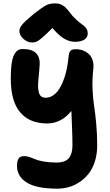

<svg xmlns="http://www.w3.org/2000/svg" viewBox="-20 -859 651 1140"><path d="M170.9 -606.9Q142.1 -606.9 118.7 -628.4Q95.2 -649.9 95.2 -673.8Q95.2 -691.9 110.4 -711.4Q125.5 -731 182.1 -777.8Q231.4 -815.9 253.2 -827.4Q274.9 -838.9 308.1 -838.9Q333.5 -838.9 352.8 -826.9Q372.1 -814.9 391.1 -789.1Q410.2 -762.7 432.6 -742.4Q455.1 -722.2 468.8 -713.1Q482.4 -704.1 491.7 -691.2Q501 -678.2 501 -660.2Q501 -637.2 481 -624Q460.9 -610.8 425.8 -610.8Q393.1 -610.8 362.1 -628.7Q331.1 -646.5 291 -692.9Q252 -652.8 229.2 -634Q206.5 -615.2 196 -611.1Q185.5 -606.9 170.9 -606.9ZM319.8 261.2Q196.8 261.2 138.9 224.9Q81.1 188.5 81.1 126Q81.1 94.7 91.3 81.3Q101.6 67.9 124 67.9Q138.7 67.9 156.2 73.7Q173.8 79.6 190.2 86.9Q206.5 94.2 239.7 100.1Q272.9 106 314.9 106Q367.7 106 388.9 79.8Q410.2 53.7 410.2 4.9Q410.2 -43 407.2 -116.2Q404.3 -189.5 403.8 -200.2Q343.8 -126 259.8 -126Q156.2 -126 100.1 -191.7Q43.9 -257.3 43.9 -393.1Q43.9 -446.3 49.3 -482.2Q54.7 -518.1 64.9 -536.1Q75.2 -554.2 86.9 -561Q98.6 -567.9 115.2 -567.9Q168.9 -567.9 192.9 -544.4Q216.8 -521 215.8 -481.9Q215.3 -466.3 213.4 -444.1Q211.4 -421.9 209.7 -404.3Q208 -386.7 206.5 -366.7Q205.1 -346.7 206.8 -331.8Q208.5 -316.9 212.6 -304.4Q216.8 -292 226.6 -285.4Q236.3 -278.8 251 -278.8Q304.7 -278.8 340.8 -346.9Q377 -415 387.2 -522.9Q390.1 -550.3 399.2 -558.6Q408.2 -566.9 432.1 -566.9Q445.3 -566.9 459.2 -563.7Q473.1 -560.5 488 -552.2Q502.9 -543.9 513.9 -531.5Q524.9 -519 531 -497.8Q537.1 -476.6 534.2 -450.2Q526.9 -390.1 529.5 -329.6Q532.2 -269 538.3 -232.4Q544.4 -195.8 550.8 -130.4Q557.1 -64.9 557.1 4.9Q557.1 57.1 543 100.6Q528.8 144 505.6 173.1Q482.4 202.1 451.4 222.7Q420.4 243.2 387.2 252.2Q354 261.2 319.8 261.2Z"/></svg>

Font: Shantell Sans Irregular
Style: Bold
Weight: 700
Designer: Stephen Nixon, Anya Danilova, Shantell Martin
Foundry: Arrow Type
Version: Version 1.006;[9816181b4]